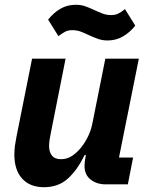

<svg xmlns="http://www.w3.org/2000/svg" viewBox="-20 -770 622 802"><path d="M114 -525H254L192 -213Q189 -199 187 -185Q185 -171 185 -160Q185 -135 197 -120Q209 -105 234 -105Q260 -105 280.5 -118.5Q301 -132 318 -153Q335 -174 347.5 -199.5Q360 -225 366 -255L420 -525H560L477 -112H536L514 0H421Q384 0 358.5 -20Q333 -40 333 -77Q333 -85 334 -94Q335 -103 336 -107L339 -122H333Q304 -61 264 -24.5Q224 12 164 12Q105 12 72.5 -24Q40 -60 40 -124Q40 -144 42.5 -162Q45 -180 49 -200ZM430 -601Q408 -601 391 -607Q374 -613 354 -622Q335 -631 318.5 -637.5Q302 -644 282 -644Q265 -644 253 -638Q241 -632 224 -619L181 -688Q204 -717 232.5 -733.5Q261 -750 296 -750Q318 -750 335.5 -744Q353 -738 372 -729Q391 -720 408 -713.5Q425 -707 444 -707Q461 -707 473.5 -713Q486 -719 502 -732L545 -663Q523 -635 494 -618Q465 -601 430 -601Z"/></svg>

Font: IBM Plex Sans
Style: Bold Italic
Weight: 700
Italic angle: -11.31°
Designer: Mike Abbink, Paul van der Laan, Pieter van Rosmalen
Foundry: Bold Monday
Version: Version 3.201